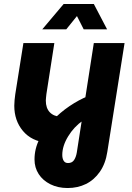

<svg xmlns="http://www.w3.org/2000/svg" viewBox="-20 -730 666 968"><path d="M321 218Q272 218 234 199Q196 180 175 147.5Q154 115 154 74Q154 20 179 -29.5Q204 -79 243.5 -121Q283 -163 330.5 -195Q378 -227 423 -245L399 -123Q353 -91 323.5 -42.5Q294 6 294 51Q294 69 301 80.5Q308 92 323 92Q343 92 353 77.5Q363 63 367 40L453 -513H608L521 36Q512 95 483.5 136Q455 177 413.5 197.5Q372 218 321 218ZM218 -10Q139 -18 95.5 -70Q52 -122 52 -197Q52 -210 53.5 -225.5Q55 -241 57 -255L98 -513H254L214 -256Q213 -246 212 -237.5Q211 -229 211 -223Q211 -185 231 -164Q251 -143 288 -141ZM193 -582 301 -710H453L520 -582H402L368 -649L314 -582Z"/></svg>

Font: MuseoModerno
Style: Bold Italic
Weight: 700
Italic angle: -9°
Designer: Pablo Cosgaya, Héctor Gatti, Marcela Romero, and the Authors of The MuseoModerno Project.
Foundry: Omnibus-Type Team
Version: Version 1.003